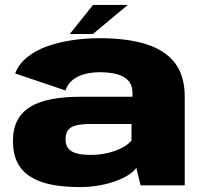

<svg xmlns="http://www.w3.org/2000/svg" viewBox="-20 -752 828 779"><path d="M303 7Q344.5 7 381.5 0.5Q418.5 -6 448.8 -17Q479 -28 500.8 -41.8Q522.5 -55.5 533 -71L550.5 0H729.5V-360.5Q729.5 -444.5 689.8 -496.5Q650 -548.5 573 -572.8Q496 -597 383 -597Q326.5 -597 271.8 -588.8Q217 -580.5 170.2 -563.8Q123.5 -547 89.8 -519.5Q56 -492 41.5 -454L245.5 -385Q255 -412.5 276.2 -428.8Q297.5 -445 325.8 -452Q354 -459 384 -459Q425.5 -459 455.2 -450.8Q485 -442.5 501.2 -424Q517.5 -405.5 517.5 -375V-359.5H308Q240 -359.5 188.2 -349.5Q136.5 -339.5 102 -318Q67.5 -296.5 50 -262.5Q32.5 -228.5 32.5 -179.5Q32.5 -128.5 50.5 -92.8Q68.5 -57 103.5 -35Q138.5 -13 188.5 -3Q238.5 7 303 7ZM347 -123.5Q324.5 -123.5 305.8 -126.5Q287 -129.5 273.5 -136.5Q260 -143.5 253 -155.8Q246 -168 246 -187Q246 -206 252.5 -218.2Q259 -230.5 272 -237Q285 -243.5 304.2 -246.2Q323.5 -249 348 -249H513.5V-182Q501 -166 475.5 -152.5Q450 -139 416.8 -131.2Q383.5 -123.5 347 -123.5ZM263 -614H357L498.5 -732H357.5Z"/></svg>

Font: Anybody SemiExpanded ExtraBold
Style: Regular
Weight: 800
Width: 6
Version: Version 1.113;gftools[0.9.25]